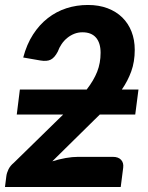

<svg xmlns="http://www.w3.org/2000/svg" viewBox="-30 -753 594 773"><path d="M319 -392.5Q347.5 -429.5 361.2 -464.2Q375 -499 375 -540.5Q375 -580 356.5 -601.5Q338 -623 302 -623Q284.5 -623 269.2 -617Q254 -611 241 -600.5Q228 -590 218.2 -575.8Q208.5 -561.5 202.5 -545Q190 -521 174.5 -513Q159 -505 132.5 -509.5L63.5 -521.5Q77.5 -574.5 103 -614Q128.5 -653.5 162.5 -680Q196.5 -706.5 237.5 -719.8Q278.5 -733 324 -733Q368 -733 403 -719.8Q438 -706.5 462.2 -682.8Q486.5 -659 499.5 -625.8Q512.5 -592.5 512.5 -552.5Q512.5 -504.5 498.5 -465.8Q484.5 -427 460.5 -392.5H527.5L514.5 -292H372L347.5 -268L180.5 -103.5Q207.5 -112 234.5 -116.8Q261.5 -121.5 284 -121.5H424.5Q446.5 -121.5 457.5 -109.5Q468.5 -97.5 466 -78L456 0H-10L-4.5 -43.5Q-3 -56.5 4 -71Q11 -85.5 25.5 -97.5L224.5 -292H37.5L50 -392.5Z"/></svg>

Font: Lato Heavy
Style: Italic
Weight: 800
Italic angle: -7°
Designer: Lukasz Dziedzic
Foundry: tyPoland Lukasz Dziedzic
Version: Version 2.007; 2014-02-27